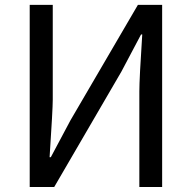

<svg xmlns="http://www.w3.org/2000/svg" viewBox="-20 -753 772 773"><path d="M99.6 0V-733.4H192.4V-351.6Q192.4 -313.5 179.7 -120.1H184.6L263.7 -268.6L535.2 -733.4H632.8V0H541V-384.8Q541 -436.5 552.7 -614.3H547.9L468.8 -464.8L198.2 0Z"/></svg>

Font: Nasu
Style: Regular
Weight: 400
Designer: Ryoko NISHIZUKA (kana &amp; ideographs); Paul D. Hunt (Latin, Greek &amp; Cyrillic); Wenlong ZHANG (bopomofo); Sandoll C
Version: Version 2014.1215